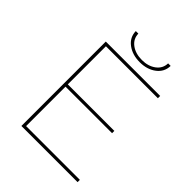

<svg xmlns="http://www.w3.org/2000/svg" viewBox="-241 -997 1126 1126"><g transform="rotate(45 322.5 -434.0)"><path d="M137 -700H588V-681H157V-19H603V0H137ZM152 -365H543V-346H152ZM218 -868H239Q240 -825 275 -799Q310 -773 363 -773Q415 -773 450 -799Q485 -825 486 -868H507Q506 -817 465 -786Q424 -755 363 -755Q302 -755 260.5 -786Q219 -817 218 -868Z"/></g></svg>

Font: iiserrat Thin
Style: Regular
Weight: 100
Designer: Akira Ohta
Foundry: Akira Ohta
Version: Version 1.200;Glyphs 3.3.1 (3343)